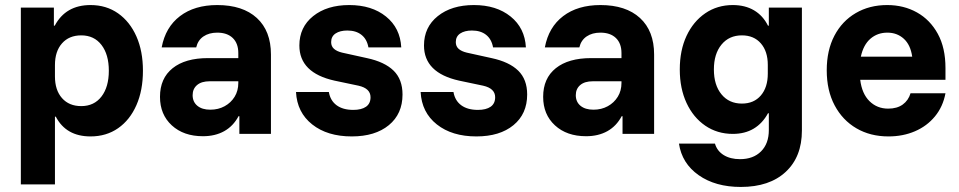

<svg xmlns="http://www.w3.org/2000/svg" viewBox="-20 -530 3798 760"><path d="M62.5 200V-500H193.3V-428.3H196.7Q240 -510 338.3 -510Q400.8 -510 447.5 -477.1Q494.2 -444.2 520 -385.8Q545.8 -327.5 545.8 -250Q545.8 -172.5 520 -113.8Q494.2 -55 447.5 -22.5Q400.8 10 338.3 10Q241.7 10 200.8 -68.3H197.5V200ZM301.7 -110Q352.5 -110 381.7 -147.9Q410.8 -185.8 410.8 -250Q410.8 -314.2 381.7 -352.1Q352.5 -390 301.7 -390Q253.3 -390 225.4 -358.3Q197.5 -326.7 197.5 -272.5V-227.5Q197.5 -173.3 225.4 -141.7Q253.3 -110 301.7 -110Z M783.3 9.2Q706.7 9.2 660 -33.8Q613.3 -76.7 613.3 -146.7Q613.3 -220 663.3 -260Q713.3 -300 803.3 -300H923.3V-320Q923.3 -358.3 901.3 -379.6Q879.2 -400.8 840 -400.8Q807.5 -400.8 785.4 -385.8Q763.3 -370.8 756.7 -342.5H620Q635 -422.5 692.5 -466.2Q750 -510 840 -510Q940.8 -510 996.7 -458.8Q1052.5 -407.5 1052.5 -314.2V0H927.5V-70H924.2Q903.3 -30.8 867.5 -10.8Q831.7 9.2 783.3 9.2ZM812.5 -95.8Q844.2 -95.8 869.2 -109.6Q894.2 -123.3 908.8 -147.1Q923.3 -170.8 923.3 -201.7V-208.3H810Q777.5 -208.3 760 -193.3Q742.5 -178.3 742.5 -153.3Q742.5 -126.7 761.3 -111.2Q780 -95.8 812.5 -95.8Z M1372.5 10Q1275.8 10 1215.8 -37.5Q1155.8 -85 1151.7 -165.8H1281.7Q1287.5 -131.7 1312.5 -113.3Q1337.5 -95 1378.3 -95Q1410.8 -95 1428.8 -107.5Q1446.7 -120 1446.7 -145Q1446.7 -180 1399.2 -190.8L1304.2 -210.8Q1165 -241.7 1165 -350Q1165 -422.5 1219.6 -466.2Q1274.2 -510 1362.5 -510Q1451.7 -510 1507.9 -464.6Q1564.2 -419.2 1568.3 -342.5H1438.3Q1432.5 -375 1410.8 -392.1Q1389.2 -409.2 1355 -409.2Q1325.8 -409.2 1308.3 -397.5Q1290.8 -385.8 1290.8 -363.3Q1290.8 -346.7 1302.1 -336.7Q1313.3 -326.7 1334.2 -321.7L1432.5 -300Q1502.5 -285 1537.9 -250.4Q1573.3 -215.8 1573.3 -155.8Q1573.3 -79.2 1519.2 -34.6Q1465 10 1372.5 10Z M1865.8 10Q1769.2 10 1709.2 -37.5Q1649.2 -85 1645 -165.8H1775Q1780.8 -131.7 1805.8 -113.3Q1830.8 -95 1871.7 -95Q1904.2 -95 1922.1 -107.5Q1940 -120 1940 -145Q1940 -180 1892.5 -190.8L1797.5 -210.8Q1658.3 -241.7 1658.3 -350Q1658.3 -422.5 1712.9 -466.2Q1767.5 -510 1855.8 -510Q1945 -510 2001.2 -464.6Q2057.5 -419.2 2061.7 -342.5H1931.7Q1925.8 -375 1904.2 -392.1Q1882.5 -409.2 1848.3 -409.2Q1819.2 -409.2 1801.7 -397.5Q1784.2 -385.8 1784.2 -363.3Q1784.2 -346.7 1795.4 -336.7Q1806.7 -326.7 1827.5 -321.7L1925.8 -300Q1995.8 -285 2031.2 -250.4Q2066.7 -215.8 2066.7 -155.8Q2066.7 -79.2 2012.5 -34.6Q1958.3 10 1865.8 10Z M2300 9.2Q2223.3 9.2 2176.7 -33.8Q2130 -76.7 2130 -146.7Q2130 -220 2180 -260Q2230 -300 2320 -300H2440V-320Q2440 -358.3 2417.9 -379.6Q2395.8 -400.8 2356.7 -400.8Q2324.2 -400.8 2302.1 -385.8Q2280 -370.8 2273.3 -342.5H2136.7Q2151.7 -422.5 2209.2 -466.2Q2266.7 -510 2356.7 -510Q2457.5 -510 2513.3 -458.8Q2569.2 -407.5 2569.2 -314.2V0H2444.2V-70H2440.8Q2420 -30.8 2384.2 -10.8Q2348.3 9.2 2300 9.2ZM2329.2 -95.8Q2360.8 -95.8 2385.8 -109.6Q2410.8 -123.3 2425.4 -147.1Q2440 -170.8 2440 -201.7V-208.3H2326.7Q2294.2 -208.3 2276.7 -193.3Q2259.2 -178.3 2259.2 -153.3Q2259.2 -126.7 2277.9 -111.2Q2296.7 -95.8 2329.2 -95.8Z M2912.5 210Q2811.7 210 2745.4 163.3Q2679.2 116.7 2667.5 38.3H2810Q2818.3 67.5 2844.6 83.8Q2870.8 100 2909.2 100Q2961.7 100 2992.5 69.2Q3023.3 38.3 3023.3 -15V-81.7H3020Q2998.3 -41.7 2963.3 -20.8Q2928.3 0 2880.8 0Q2819.2 0 2771.7 -32.5Q2724.2 -65 2697.5 -122.5Q2670.8 -180 2670.8 -255Q2670.8 -330.8 2697.5 -387.9Q2724.2 -445 2771.7 -477.5Q2819.2 -510 2880.8 -510Q2929.2 -510 2964.6 -489.2Q3000 -468.3 3020 -428.3H3023.3V-500H3154.2V-13.3Q3154.2 90.8 3090 150.4Q3025.8 210 2912.5 210ZM2916.7 -120Q2964.2 -120 2991.7 -152.1Q3019.2 -184.2 3019.2 -238.3V-273.3Q3019.2 -326.7 2991.7 -358.3Q2964.2 -390 2916.7 -390Q2865.8 -390 2835.8 -353.3Q2805.8 -316.7 2805.8 -255Q2805.8 -193.3 2835.8 -156.7Q2865.8 -120 2916.7 -120Z M3496.7 10Q3425 10 3370 -22.1Q3315 -54.2 3283.8 -112.9Q3252.5 -171.7 3252.5 -251.7Q3252.5 -330.8 3282.9 -388.8Q3313.3 -446.7 3367.5 -478.3Q3421.7 -510 3491.7 -510Q3557.5 -510 3609.6 -480.8Q3661.7 -451.7 3692.1 -396.2Q3722.5 -340.8 3722.5 -260.8V-214.2H3385Q3391.7 -159.2 3421.7 -129.6Q3451.7 -100 3495.8 -100Q3530.8 -100 3553.3 -116.2Q3575.8 -132.5 3584.2 -160.8H3722.5Q3712.5 -107.5 3680.8 -69.2Q3649.2 -30.8 3601.7 -10.4Q3554.2 10 3496.7 10ZM3387.5 -305.8H3590.8Q3584.2 -352.5 3557.5 -376.7Q3530.8 -400.8 3492.5 -400.8Q3453.3 -400.8 3425.4 -376.7Q3397.5 -352.5 3387.5 -305.8Z"/></svg>

Font: Funnel Sans
Style: Bold
Weight: 700
Designer: NORD ID, Kristian Moeller
Foundry: Dicotype
Version: Version 1.000